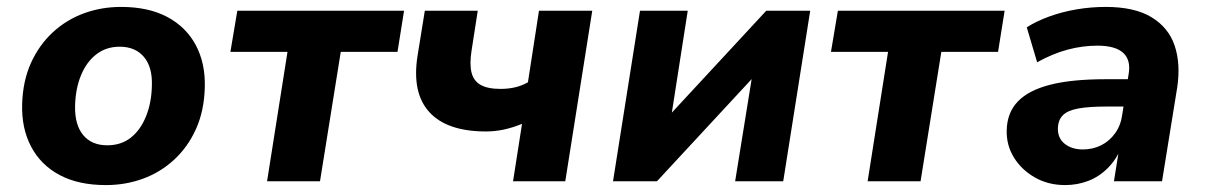

<svg xmlns="http://www.w3.org/2000/svg" viewBox="-20 -524 3486 555"><path d="M286 11Q207 11 152.5 -18Q98 -47 70 -100Q42 -153 44 -223Q46 -290 69.5 -342Q93 -394 132.5 -430.5Q172 -467 222.5 -485.5Q273 -504 330 -504Q409 -504 463.5 -475Q518 -446 546 -393.5Q574 -341 572 -271Q570 -203 546.5 -151Q523 -99 483.5 -62.5Q444 -26 393.5 -7.5Q343 11 286 11ZM290 -104Q330 -104 358 -126Q386 -148 402 -187.5Q418 -227 419 -276Q421 -330 396 -359.5Q371 -389 326 -389Q287 -389 258.5 -367Q230 -345 214 -306Q198 -267 197 -217Q196 -163 220.5 -133.5Q245 -104 290 -104Z M752 0 811 -374H646L666 -493H1148L1129 -374H965L905 0Z M1463 0 1489 -166Q1462 -155 1436.5 -149.5Q1411 -144 1385 -144Q1272 -144 1221 -200Q1170 -256 1187 -363L1208 -493H1361L1343 -377Q1337 -339 1343 -314.5Q1349 -290 1369.5 -278.5Q1390 -267 1427 -267Q1449 -267 1468.5 -271.5Q1488 -276 1506 -286L1538 -493H1692L1614 0Z M1752 0 1830 -493H1968L1917 -166H1892L2195 -493H2322L2244 0H2105L2158 -328H2183L1879 0Z M2488 0 2547 -374H2382L2402 -493H2884L2865 -374H2701L2641 0Z M3059 11Q3010 11 2971.5 -11Q2933 -33 2911 -68.5Q2889 -104 2890 -147Q2891 -198 2922 -230.5Q2953 -263 3015.5 -279Q3078 -295 3175 -295H3253L3241 -216H3177Q3128 -216 3097.5 -210.5Q3067 -205 3053 -191.5Q3039 -178 3038 -154Q3037 -125 3057.5 -108.5Q3078 -92 3110 -92Q3139 -92 3163 -104Q3187 -116 3203.5 -139Q3220 -162 3224 -193L3242 -307Q3250 -349 3227.5 -370.5Q3205 -392 3152 -392Q3109 -392 3066 -380.5Q3023 -369 2978 -344L2948 -445Q2976 -463 3013.5 -476.5Q3051 -490 3092.5 -497Q3134 -504 3176 -504Q3260 -504 3309 -474Q3358 -444 3375.5 -392Q3393 -340 3383 -272L3339 0H3200L3216 -100H3223Q3207 -63 3182 -38Q3157 -13 3125.5 -1Q3094 11 3059 11Z"/></svg>

Font: Nunito Sans 11pt ExtraBold
Style: Italic
Weight: 800
Italic angle: -9°
Version: Version 3.101;gftools[0.9.27]